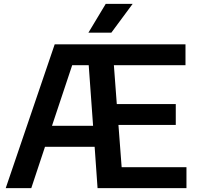

<svg xmlns="http://www.w3.org/2000/svg" viewBox="-20 -968 1015 988"><path d="M606 -107.5H939.5V0H482L467 -212.5H211.5L141 0H9.5L261.5 -740H934.5V-632.5H566L581 -432.5H884.5V-325H589.5ZM247.5 -320.5H459L436.5 -632.5H351.5ZM435 -800 524 -948H662.5L553 -800Z"/></svg>

Font: Encode Sans SemiBold
Style: Regular
Weight: 600
Designer: Multiple Designers
Foundry: Impallari Type
Version: Version 2.000